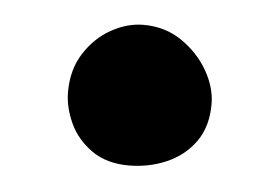

<svg xmlns="http://www.w3.org/2000/svg" viewBox="-30 -344 405 278"><g transform="rotate(5 172.5 -205.5)"><path d="M165 -103.4Q132.8 -103.4 111.1 -118.8Q89.4 -134.1 78.9 -156.9Q68.4 -179.7 68.4 -201.9Q68.4 -234.6 83.8 -258.4Q99.1 -282.3 122.3 -295.2Q145.4 -308.1 169 -308.1Q200.7 -308.1 224.9 -291.5Q249.1 -274.9 263.1 -250.6Q277 -226.3 277 -202.1Q277 -169.4 261.2 -147.4Q245.3 -125.4 219.7 -114.4Q194.1 -103.4 165 -103.4Z"/></g></svg>

Font: Playpen Sans Arabic
Style: Regular
Weight: 400
Designer: Azza Alameddine, Laura Meseguer, Veronika Burian, José Scaglione
Foundry: TypeTogether
Version: Version 2.000